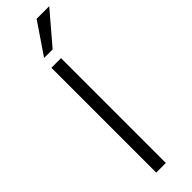

<svg xmlns="http://www.w3.org/2000/svg" viewBox="-299 -876 873 873"><g transform="rotate(-45 138.0 -439.5)"><path d="M147 0H85V-674H147ZM148 -729H93L195 -879H276Z"/></g></svg>

Font: Hind Madurai Light
Style: Regular
Weight: 300
Designer: Jyotish Sonowal
Foundry: Indian Type Foundry
Version: Version 1.001;PS 1.0;hotconv 1.0.86;makeotf.lib2.5.63406; tt